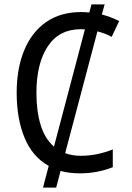

<svg xmlns="http://www.w3.org/2000/svg" viewBox="-20 -780 603 875"><path d="M176 75 202 -24Q128 -65 92 -152Q56 -239 56 -357Q56 -467 90 -550Q124 -633 189.5 -679Q255 -725 350 -725Q369 -725 387 -723L397 -760H457L444 -714Q486 -703 523 -684L489 -612Q460 -628 424 -637L277 -82Q309 -70 349 -70Q421 -70 494 -99V-18Q423 10 344 10Q296 10 256 -1L236 75ZM146 -357Q146 -272 165.5 -209.5Q185 -147 226 -112L367 -646Q358 -647 350 -647Q249 -647 197.5 -568.5Q146 -490 146 -357Z"/></svg>

Font: Noto Sans Mono SemiCondensed
Style: Regular
Weight: 400
Width: 4
Designer: Monotype Design Team
Foundry: Monotype Imaging Inc.
Version: Version 2.014